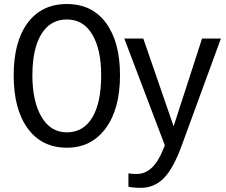

<svg xmlns="http://www.w3.org/2000/svg" viewBox="-20 -718 1114 946"><path d="M571.3 -347.2C571.3 -456.5 548.3 -542.4 502.4 -604.7C456.5 -667.1 392.3 -698.2 309.6 -698.2C226.9 -698.2 162.5 -667.3 116.5 -605.5C70.4 -543.6 47.4 -457.5 47.4 -347.2C47.4 -235.5 70.5 -148.1 116.7 -85C162.9 -21.8 227.1 9.8 309.1 9.8C390.1 9.8 454.1 -22.2 501 -86.2C547.9 -150.1 571.3 -237.1 571.3 -347.2ZM478.5 -347.2C478.5 -257 463.9 -187.6 434.6 -138.9C405.3 -90.3 363.4 -65.9 309.1 -65.9C256 -65.9 214.5 -91.3 184.6 -142.1C154.6 -192.9 139.6 -261.2 139.6 -347.2C139.6 -434.4 154.4 -502 183.8 -550C213.3 -598.1 255.2 -622.1 309.6 -622.1C363.3 -622.1 404.9 -597.6 434.3 -548.6C463.8 -499.6 478.5 -432.5 478.5 -347.2ZM673.3 207.5C717.3 207.5 754.9 192 786.1 160.9C817.4 129.8 847 76.2 875 0L1068.4 -528.3H975.6L835.4 -95.7L686 -528.3H592.3L792 -2.4L783.7 18.6C751.8 99 708.5 139.2 653.8 139.2C638.8 139.2 625.2 138.2 612.8 136.2V202.1C629.1 205.7 649.3 207.5 673.3 207.5Z"/></svg>

Font: Arimo
Style: Regular
Weight: 400
Designer: Steve Matteson
Foundry: Monotype Imaging Inc.
Version: Version 1.32